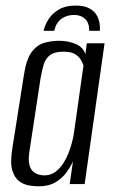

<svg xmlns="http://www.w3.org/2000/svg" viewBox="-20 -647 402 675"><path d="M115.3 8Q101.1 8 82.1 4.9Q63.1 1.8 47.2 -10.1Q31.2 -22 23.3 -48.1Q15.4 -74.2 22.7 -121L64.5 -386Q72.9 -440.7 92.4 -465.5Q111.9 -490.3 137.2 -496.9Q162.5 -503.6 187.6 -503.6Q220.5 -503.6 246.8 -492.1Q273.2 -480.5 280.2 -456.2L285.2 -495H347.6L277.6 0H225L236.5 -79.8Q228.5 -61.3 213.8 -41Q199.1 -20.7 175.3 -6.3Q151.4 8 115.3 8ZM135.5 -30.4Q157.9 -30.4 174.7 -42.8Q191.5 -55.2 203.3 -74.2Q215.1 -93.2 222.8 -114.2Q230.5 -135.2 234.7 -152.7Q238.9 -170.2 239.9 -179.3L273.6 -417.1Q271.6 -422.4 266 -433.7Q260.5 -445 246.4 -455.1Q232.4 -465.3 202.8 -465.3Q172 -465.3 156.1 -453.4Q140.2 -441.6 133.8 -420.8Q127.4 -399.9 122.6 -371.8L82.9 -110.9Q79.1 -83.5 83.6 -67Q88.1 -50.4 97.6 -42.9Q107.2 -35.4 117.6 -32.9Q128.1 -30.4 135.5 -30.4ZM246 -627.4Q274.7 -627.4 292.3 -618.5Q310 -609.7 318.5 -595.9Q327.1 -582.1 329.7 -566.8Q332.3 -551.5 331 -538.6H293.8Q294 -566.6 279.1 -580.6Q264.3 -594.5 240.5 -594.5Q215.2 -594.5 196.2 -581.1Q177.2 -567.6 170.4 -538.6H133Q138 -559.3 150.7 -579.6Q163.5 -599.8 186.9 -613.6Q210.3 -627.4 246 -627.4Z"/></svg>

Font: Alumni Sans SC Thin
Style: Italic
Weight: 100
Italic angle: -8°
Designer: Robert E. Leuschke
Foundry: Robert E. Leuschke
Version: Version 1.016